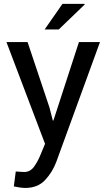

<svg xmlns="http://www.w3.org/2000/svg" viewBox="-20 -742 543 976"><path d="M231.4 -195.8 248.5 -129.4H251.5L381.3 -528.3H488.3L266.1 81.1Q246.1 134.3 208.7 173.8Q171.4 213.4 107.9 213.4Q96.2 213.4 78.1 210.7Q60.1 208 50.3 205.6L60.1 129.9Q57.1 129.4 77.4 130.9Q97.7 132.3 103 132.3Q133.8 132.3 153.3 105Q172.9 77.6 186 44.4L209 -10.7L12.7 -528.3H120.1ZM297.4 -722.2H409.7L410.6 -719.2L278.8 -592.3H207Z"/></svg>

Font: GeogebraSans
Style: Regular
Weight: 400
Designer: Google
Version: Version 1.100140; 2013